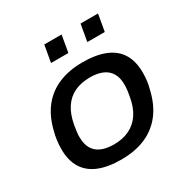

<svg xmlns="http://www.w3.org/2000/svg" viewBox="-167 -863 990 1018"><g transform="rotate(-30 328.5 -354.5)"><path d="M289 12Q208 12 152.5 -10.5Q97 -33 68.5 -79Q40 -125 40 -195Q40 -222 43.5 -248.5Q47 -275 54 -300Q74 -381 116.5 -433.5Q159 -486 222 -512Q285 -538 367 -538Q448 -538 504 -515.5Q560 -493 588.5 -447Q617 -401 617 -331Q617 -305 614 -281Q611 -257 604 -232Q585 -150 542.5 -96Q500 -42 436.5 -15Q373 12 289 12ZM295 -77Q349 -77 389.5 -96.5Q430 -116 456.5 -155Q483 -194 493 -254Q497 -273 498.5 -286Q500 -299 500.5 -308Q501 -317 501 -325Q501 -367 484.5 -394.5Q468 -422 437 -435.5Q406 -449 361 -449Q307 -449 266.5 -430Q226 -411 200 -372Q174 -333 163 -273Q160 -254 158 -241Q156 -228 155.5 -219Q155 -210 155 -202Q155 -160 171 -132Q187 -104 218.5 -90.5Q250 -77 295 -77ZM221 -618 239 -721H345L327 -618ZM443 -618 461 -721H568L550 -618Z"/></g></svg>

Font: Archivo SemiExpanded Medium
Style: Italic
Weight: 500
Width: 6
Italic angle: -10°
Designer: Hector Gatti
Foundry: Omnibus-Type
Version: Version 2.001